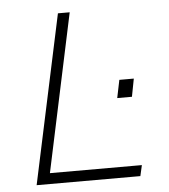

<svg xmlns="http://www.w3.org/2000/svg" viewBox="-51 -734 685 780"><g transform="rotate(-5 292.0 -344.0)"><path d="M424 -324 439 -397H498L484 -324ZM67 0 214 -688H262L125 -44H500L490 0Z"/></g></svg>

Font: Saira SemiExpanded ExtraLight
Style: Italic
Weight: 250
Width: 6
Italic angle: -12°
Designer: Hector Gatti with collaboration of the Omnibus-Type team
Foundry: Omnibus-Type
Version: Version 1.101